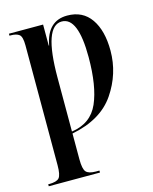

<svg xmlns="http://www.w3.org/2000/svg" viewBox="-117 -625 745 934"><g transform="rotate(-15 256.0 -158.5)"><path d="M11 231H269V221H251Q215 221 202 206.5Q189 192 189 143V13Q338 -16 405 -114.5Q472 -213 472 -329Q472 -430 431 -489Q390 -548 312 -548Q212 -548 190 -430H188V-536H16V-526H23Q51 -526 65 -515Q79 -504 79 -460V143Q79 192 66.5 206.5Q54 221 16 221H11ZM189 3V-269Q189 -527 279 -527Q361 -527 361 -326Q361 -180 324 -95.5Q287 -11 189 3Z"/></g></svg>

Font: Noto Serif Display Condensed Semi
Style: Regular
Weight: 600
Width: 3
Designer: Monotype Design Team
Foundry: Monotype Imaging Inc.
Version: Version 1.900